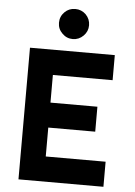

<svg xmlns="http://www.w3.org/2000/svg" viewBox="-61 -971 716 1017"><g transform="rotate(5 297.0 -462.5)"><path d="M377.7 -845.3Q377.7 -878.3 354.3 -902.3Q330.7 -925.3 297.7 -925.3Q264.3 -925.3 241.3 -902.3Q217.7 -878.7 217.7 -845.3Q217.7 -812.3 241.3 -789.3Q264.7 -765.3 297.7 -765.3Q330.3 -765.3 354.3 -789.3Q377.7 -812.7 377.7 -845.3ZM76.3 0H528V-133.3H209.7V-287H459.3V-419.7H209.7V-566.7H527.3V-700H76.3Z"/></g></svg>

Font: Unageo Variable
Style: Regular
Weight: 300
Designer: Richard Sepsi
Foundry: Richard Sepsi
Version: Version 2.200